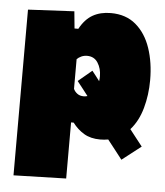

<svg xmlns="http://www.w3.org/2000/svg" viewBox="-52 -564 696 808"><g transform="rotate(5 296.5 -160.0)"><path d="M35 198V-502L230 -512L237 -440H253Q275.5 -481.5 307.8 -499.8Q340 -518 384 -518Q448 -518 490 -482.2Q532 -446.5 552.5 -386Q573 -325.5 573 -251Q573 -188.5 557.2 -132.2Q541.5 -76 508 -38.5Q520.5 -22.5 534 -5.2Q547.5 12 562 30.5L481.5 93Q465 71.5 449 51.2Q433 31 419 13Q402.5 16 385 16Q344.5 16 316.5 -0.8Q288.5 -17.5 268 -45H257V192ZM300 -159Q308.5 -159 316 -161.5Q305 -175.5 293.5 -190.5Q282 -205.5 269.5 -221L327.5 -269.5Q336 -259 344 -248.5Q352 -238 359.5 -228Q361 -238 361 -249Q361 -281.5 345.5 -305.8Q330 -330 300 -330Q287 -330 275.5 -324.8Q264 -319.5 257 -312V-187Q261.5 -176 272.5 -167.5Q283.5 -159 300 -159Z"/></g></svg>

Font: Commissioner Black
Style: Regular
Weight: 900
Designer: Kostas Bartsokas
Foundry: Kostas Bartsokas
Version: Version 1.000; ttfautohint (v1.8.3)